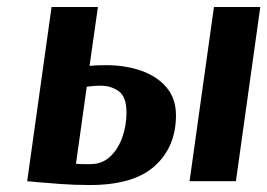

<svg xmlns="http://www.w3.org/2000/svg" viewBox="-20 -520 767 551"><path d="M657 0H524L594 -500H727ZM237 -331Q246 -332 257.5 -332.5Q269 -333 284 -333Q340 -333 385.5 -317Q431 -301 458 -269Q485 -237 485 -189Q485 -99 424.5 -44Q364 11 238 11Q195 11 153.5 8Q112 5 85 2.5Q58 0 58 0L128 -500H261ZM270 -274Q256 -274 245.5 -273Q235 -272 229 -271L198 -50Q210 -49 220.5 -49Q231 -49 240 -49Q273 -49 296 -70.5Q319 -92 331 -126Q343 -160 343 -197Q343 -242 321 -258Q299 -274 270 -274Z"/></svg>

Font: Arsenal SC
Style: Bold Italic
Weight: 700
Italic angle: -9.10001°
Designer: Andrij Shevchenko
Foundry: Stairsfor
Version: Version 2.001; ttfautohint (v1.8.4.7-5d5b)